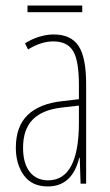

<svg xmlns="http://www.w3.org/2000/svg" viewBox="-20 -661 397 691"><path d="M290 -358V0H270L267 -93H265Q240 10 152 10Q95 10 66 -30Q37 -70 37 -129Q37 -206 79.5 -247Q122 -288 204 -297L264 -304V-355Q264 -443 243 -477.5Q222 -512 172 -512Q128 -512 81 -483L70 -505Q93 -520 120.5 -528.5Q148 -537 173 -537Q235 -537 262.5 -496Q290 -455 290 -358ZM203 -274Q132 -266 97.5 -230.5Q63 -195 63 -129Q63 -73 87 -42.5Q111 -12 153 -12Q264 -12 264 -220V-281ZM276 -617H79V-641H276Z"/></svg>

Font: Noto Sans Display Thin Cond
Style: Regular
Weight: 250
Width: 3
Designer: Monotype Design team
Foundry: Monotype Imaging Inc.
Version: Version 1.000